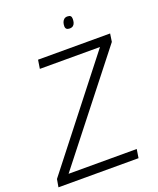

<svg xmlns="http://www.w3.org/2000/svg" viewBox="-178 -964 873 1059"><g transform="rotate(-20 258.0 -434.5)"><path d="M-21 0 -13 -46 459 -649H106L114 -700H537L530 -653L57 -51H457L449 0ZM337 -802Q325 -802 319 -807.5Q313 -813 313 -824Q313 -836 316.5 -846Q320 -856 327.5 -862.5Q335 -869 347 -869Q360 -869 365.5 -863.5Q371 -858 371 -846Q371 -834 368 -824Q365 -814 357.5 -808Q350 -802 337 -802Z"/></g></svg>

Font: Georama ExtraCondensed Thin Light
Style: Italic
Weight: 300
Italic angle: -9°
Version: Version 1.001